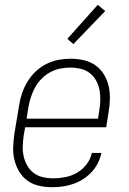

<svg xmlns="http://www.w3.org/2000/svg" viewBox="-20 -773 540 801"><path d="M198 8Q170 8 143 2Q116 -4 95 -19Q74 -34 60.5 -56.5Q47 -79 40.5 -105Q34 -131 35 -159Q36 -187 40 -215L60 -335Q64 -361 72.5 -385.5Q81 -410 95 -433Q109 -456 129 -475Q149 -494 173 -506Q197 -518 223 -523Q249 -528 274 -528Q302 -528 329 -522Q356 -516 377.5 -501Q399 -486 413 -463.5Q427 -441 433 -415Q439 -389 438.5 -361Q438 -333 433 -305L423 -242H85L79 -209Q76 -187 75 -165Q74 -143 78.5 -122Q83 -101 93.5 -82.5Q104 -64 120.5 -51.5Q137 -39 158.5 -34Q180 -29 202 -29Q227 -29 252.5 -34Q278 -39 301.5 -52.5Q325 -66 341.5 -88Q358 -110 363 -135H403Q399 -114 388.5 -93Q378 -72 362 -55Q346 -38 326.5 -25.5Q307 -13 285 -5.5Q263 2 241.5 5Q220 8 198 8ZM91 -278H389L394 -311Q398 -333 398.5 -355Q399 -377 395 -398Q391 -419 381 -437Q371 -455 354.5 -468Q338 -481 317 -486Q296 -491 274 -491Q253 -491 232 -487Q211 -483 191 -472.5Q171 -462 155 -446Q139 -430 128 -411Q117 -392 110 -371Q103 -350 99 -329ZM286 -589 261 -611 388 -753 419 -727Z"/></svg>

Font: Iosevka Extralight Oblique
Style: Regular
Weight: 200
Italic angle: -9°
Monospace: yes
Designer: Belleve Invis
Foundry: Belleve Invis
Version: Version 32.5.0; ttfautohint (v1.8.4)